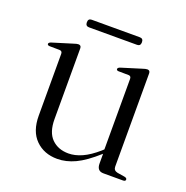

<svg xmlns="http://www.w3.org/2000/svg" viewBox="-108 -665 749 773"><g transform="rotate(20 267.0 -278.0)"><path d="M88 -129.5V-394Q88 -406 76.5 -406.5L33.5 -407Q24 -407.5 24 -413.5Q24 -419.5 34.5 -423L119 -449Q133.5 -454 140 -454Q152.5 -454 152.5 -441V-138Q152.5 -81.5 180 -54.2Q207.5 -27 252 -27Q279.5 -27 309.8 -40.5Q340 -54 375 -84.5L383 -92V-394Q383 -406 372.5 -406.5L329 -407Q320 -407.5 320 -413.5Q320 -419.5 330 -423L414 -449Q428.5 -454 435.5 -454Q447.5 -454 447.5 -441V-42Q447.5 -25 465 -21.5L496 -16.5Q507 -14.5 507 -7.5Q507 0 495.5 0H412Q384 0 384 -32V-73.5Q332 -27 293.2 -9Q254.5 9 217 9Q160 9 124 -26.8Q88 -62.5 88 -129.5ZM141.5 -549Q141.5 -565 156.5 -565H362.5Q377.5 -565 377.5 -549Q377.5 -532.5 362.5 -532.5H156.5Q141.5 -532.5 141.5 -549Z"/></g></svg>

Font: Fraunces 72pt S000 Light
Style: Regular
Weight: 300
Version: Version 1.000; ttfautohint (v1.8.3)